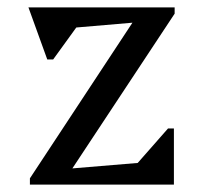

<svg xmlns="http://www.w3.org/2000/svg" viewBox="-20 -500 550 520"><path d="M61 0V-17L366 -480H453V-463L147 0ZM129 0V-40L417 -64L333 -36L435 -152H451V0ZM108 -339 57 -480H403V-444L122 -420L200 -444L124 -339Z"/></svg>

Font: Platypi Light
Style: Regular
Weight: 300
Designer: David Sargent
Foundry: Bolt Cutter Type
Version: Version 1.200